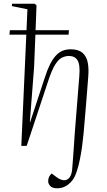

<svg xmlns="http://www.w3.org/2000/svg" viewBox="-20 -787 576 1036"><path d="M122 -600H31L33 -624H123L128 -737L44 -754L45 -767H167L177 -758L172 -624H352L350 -600H171L164 -425L141 -129H143L221 -366Q235 -410 249.5 -439Q264 -468 281 -486.5Q298 -505 317.5 -513Q337 -521 362 -521Q403 -521 425 -502Q447 -483 453.5 -449.5Q460 -416 456 -371Q453 -333 450 -295Q447 -257 444 -219Q441 -181 437.5 -143Q434 -105 431 -67Q428 -34 423 2.5Q418 39 411 73.5Q404 108 394.5 137Q385 166 373 183Q361 199 347 209.5Q333 220 318.5 224.5Q304 229 289 229Q262 229 251 216.5Q240 204 240 191Q240 177 245 167Q250 157 259 149L284 168Q307 185 325 185.5Q343 186 354.5 171.5Q366 157 369 130Q370 118 372 94Q374 70 376 40.5Q378 11 380 -16.5Q382 -44 383 -63L408 -377Q413 -438 398.5 -461.5Q384 -485 352 -485Q332 -485 313.5 -475.5Q295 -466 277.5 -438Q260 -410 241 -353L124 0H95Z"/></svg>

Font: Literata 60pt ExtraLight
Style: Italic
Weight: 250
Italic angle: -2°
Designer: Latin by Veronika Burian and Jose Scaglione. Greek by Irene Vlachou. Cyrillic by Vera Evstafieva
Foundry: TypeTogether
Version: Version 3.103;gftools[0.9.29]